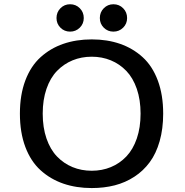

<svg xmlns="http://www.w3.org/2000/svg" viewBox="-20 -896 890 926"><path d="M252.5 -809Q252.5 -837 271.5 -856.2Q290.5 -875.5 318 -875.5Q346 -875.5 365 -856.2Q384 -837 384 -809Q384 -781.5 364.8 -762.5Q345.5 -743.5 318 -743.5Q290.5 -743.5 271.5 -762.5Q252.5 -781.5 252.5 -809ZM461.5 -809Q461.5 -837 480.5 -856.2Q499.5 -875.5 527 -875.5Q555 -875.5 574 -856.2Q593 -837 593 -809Q593 -781.5 573.8 -762.5Q554.5 -743.5 527 -743.5Q499.5 -743.5 480.5 -762.5Q461.5 -781.5 461.5 -809ZM422.5 11Q347.5 11 285.2 -10.5Q223 -32 175.8 -74.8Q128.5 -117.5 102.2 -187.2Q76 -257 76 -348Q76 -438.5 102.2 -508Q128.5 -577.5 175.8 -620.2Q223 -663 285.2 -684.5Q347.5 -706 422.5 -706Q497.5 -706 559.2 -684.5Q621 -663 668 -620.2Q715 -577.5 741 -508Q767 -438.5 767 -348Q767 -275 750 -215.2Q733 -155.5 702.2 -113.8Q671.5 -72 628.2 -43.8Q585 -15.5 533.5 -2.2Q482 11 422.5 11ZM422.5 -72.5Q472 -72.5 514.5 -90Q557 -107.5 589.2 -141.2Q621.5 -175 639.8 -228Q658 -281 658 -348Q658 -414.5 639.8 -467.5Q621.5 -520.5 589.2 -554Q557 -587.5 514.5 -605Q472 -622.5 422.5 -622.5Q372.5 -622.5 330 -605Q287.5 -587.5 255 -554Q222.5 -520.5 204.2 -467.5Q186 -414.5 186 -348Q186 -281 204.2 -228Q222.5 -175 255 -141.2Q287.5 -107.5 330 -90Q372.5 -72.5 422.5 -72.5Z"/></svg>

Font: League Mono Wide
Style: Regular
Weight: 400
Width: 8
Designer: Tyler Finck
Foundry: The League of Moveable Type / Tyler Finck
Version: Version 2.210